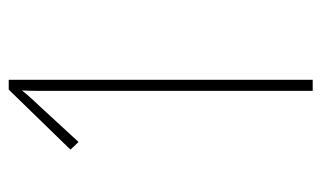

<svg xmlns="http://www.w3.org/2000/svg" viewBox="-172 -582 754 451"><g transform="rotate(-90 205.5 -357.0)"><path d="M243 0V-714H220L79 -569L97 -550L178 -638Q204 -665 218 -683Q217 -663 217 -640Q217 -617 217 -591V0Z"/></g></svg>

Font: Noto Sans Devanagari Extra Condensed Thin
Style: Regular
Weight: 250
Width: 2
Designer: Monotype Design Team
Foundry: Monotype Imaging Inc.
Version: 1.000